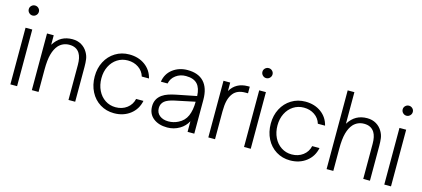

<svg xmlns="http://www.w3.org/2000/svg" viewBox="-61 -1280 3953 1797"><g transform="rotate(15 1916.0 -381.5)"><path d="M137 0H72V-549H137ZM56 -725Q56 -745 70.5 -759Q85 -773 105 -773Q125 -773 139.5 -759Q154 -745 154 -725Q154 -705 139.5 -690.5Q125 -676 105 -676Q85 -676 70.5 -690.5Q56 -705 56 -725Z M280 0V-549H345V-457Q378 -510 422.5 -534.5Q467 -559 525 -559Q575 -559 613 -536.5Q651 -514 673 -475Q691 -444 695.5 -411Q700 -378 700 -337V0H635V-340Q635 -411 611 -450Q580 -501 511 -501Q448 -501 406 -456Q376 -422 360.5 -365.5Q345 -309 345 -217V0Z M815 -277Q815 -357 848.5 -421Q882 -485 942 -522Q1002 -559 1077 -559Q1166 -559 1229 -513Q1292 -467 1311 -389H1241Q1226 -440 1181.5 -470.5Q1137 -501 1077 -501Q1021 -501 976 -472Q931 -443 905.5 -392Q880 -341 880 -277Q880 -211 905.5 -159Q931 -107 976 -77.5Q1021 -48 1077 -48Q1141 -48 1186.5 -82.5Q1232 -117 1244 -173H1315Q1298 -89 1233 -39.5Q1168 10 1077 10Q1002 10 942 -27Q882 -64 848.5 -129.5Q815 -195 815 -277Z M1406 -146Q1406 -219 1465 -261Q1491 -279 1522.5 -289.5Q1554 -300 1593 -308L1789 -347Q1786 -423 1752 -461Q1716 -501 1640 -501Q1584 -501 1542.5 -470Q1501 -439 1491 -389H1426Q1438 -468 1498.5 -513.5Q1559 -559 1641 -559Q1744 -559 1798 -502Q1854 -443 1854 -328V0H1789V-103Q1762 -52 1713 -23Q1658 10 1593 10Q1510 10 1458 -31Q1406 -72 1406 -146ZM1682 -70Q1740 -98 1764.5 -154.5Q1789 -211 1789 -292L1594 -251Q1530 -237 1502 -214Q1471 -188 1471 -146Q1471 -100 1504 -74Q1537 -48 1588 -48Q1638 -48 1682 -70Z M2242 -559V-495H2217Q2138 -495 2100 -447Q2076 -417 2065.5 -374Q2055 -331 2055 -268V0H1990V-549H2055V-467Q2109 -559 2224 -559Z M2401 0H2336V-549H2401ZM2320 -725Q2320 -745 2334.5 -759Q2349 -773 2369 -773Q2389 -773 2403.5 -759Q2418 -745 2418 -725Q2418 -705 2403.5 -690.5Q2389 -676 2369 -676Q2349 -676 2334.5 -690.5Q2320 -705 2320 -725Z M2521 -277Q2521 -357 2554.5 -421Q2588 -485 2648 -522Q2708 -559 2783 -559Q2872 -559 2935 -513Q2998 -467 3017 -389H2947Q2932 -440 2887.5 -470.5Q2843 -501 2783 -501Q2727 -501 2682 -472Q2637 -443 2611.5 -392Q2586 -341 2586 -277Q2586 -211 2611.5 -159Q2637 -107 2682 -77.5Q2727 -48 2783 -48Q2847 -48 2892.5 -82.5Q2938 -117 2950 -173H3021Q3004 -89 2939 -39.5Q2874 10 2783 10Q2708 10 2648 -27Q2588 -64 2554.5 -129.5Q2521 -195 2521 -277Z M3136 0V-763H3201V-457Q3234 -510 3278.5 -534.5Q3323 -559 3381 -559Q3431 -559 3469 -536.5Q3507 -514 3529 -475Q3547 -444 3551.5 -411Q3556 -378 3556 -337V0H3491V-340Q3491 -411 3467 -450Q3435 -501 3367 -501Q3304 -501 3262 -456Q3232 -422 3216.5 -365.5Q3201 -309 3201 -217V0Z M3760 0H3695V-549H3760ZM3679 -725Q3679 -745 3693.5 -759Q3708 -773 3728 -773Q3748 -773 3762.5 -759Q3777 -745 3777 -725Q3777 -705 3762.5 -690.5Q3748 -676 3728 -676Q3708 -676 3693.5 -690.5Q3679 -705 3679 -725Z"/></g></svg>

Font: Open Sauce One Light
Style: Regular
Weight: 300
Designer: Alfredo Marco Pradil
Foundry: Creative Sauce Fz LLC
Version: Version 1.477